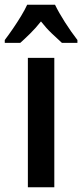

<svg xmlns="http://www.w3.org/2000/svg" viewBox="-55 -786 345 806"><path d="M173 0H62V-543H173ZM176 -766Q192 -733 217.5 -693Q243 -653 270 -618V-606H205Q186 -623 162 -646Q138 -669 117 -696Q95 -668 71 -644.5Q47 -621 30 -606H-35V-618Q-19 -639 -0.5 -666Q18 -693 34 -719.5Q50 -746 59 -766Z"/></svg>

Font: Noto Sans Tamil ExtraCondensed SemiBold
Style: Regular
Weight: 600
Width: 2
Designer: Jelle Bosma - Monotype Design Team
Foundry: Monotype Imaging Inc.
Version: Version 2.004; ttfautohint (v1.8.4.7-5d5b)